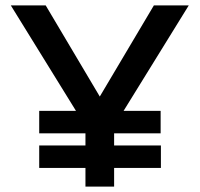

<svg xmlns="http://www.w3.org/2000/svg" viewBox="-20 -690 738 710"><path d="M20 -670 261 -280H125V-197H296V-152H125V-69H296V0H402V-69H575V-152H402V-197H574V-280H437L678 -670H549L349 -333L149 -670Z"/></svg>

Font: LT Wave Alt Medium
Style: Regular
Weight: 500
Designer: Daniel Lyons
Version: Version 2.5 (Glyphs App)